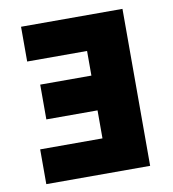

<svg xmlns="http://www.w3.org/2000/svg" viewBox="-75 -717 707 783"><g transform="rotate(-10 278.0 -325.0)"><path d="M54 0H484V-650H64V-506H312V-404H100V-260H312V-144H54Z"/></g></svg>

Font: Source Sans Pro Black
Style: Regular
Weight: 900
Designer: Paul D. Hunt
Foundry: Adobe Systems Incorporated
Version: Version 3.006;hotconv 1.0.111;makeotfexe 2.5.65597